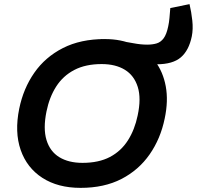

<svg xmlns="http://www.w3.org/2000/svg" viewBox="-20 -899 952 929"><path d="M738 -588Q717 -588 696.5 -591.5Q676 -595 658 -601L468 -710Q508 -710 548 -703.5Q588 -697 624.5 -690Q661 -683 692 -683Q718 -683 738 -689Q758 -695 772 -714Q786 -733 794 -772Q798 -790 800 -812.5Q802 -835 804 -860L897 -879Q906 -841 910.5 -799.5Q915 -758 908 -723Q894 -655 855 -621.5Q816 -588 738 -588ZM370 10Q260 10 185 -38.5Q110 -87 80 -173.5Q50 -260 73 -373Q93 -471 146 -547Q199 -623 284.5 -666.5Q370 -710 487 -710Q567 -710 629 -682Q691 -654 730 -603Q769 -552 782 -481.5Q795 -411 777 -326Q757 -228 704 -152Q651 -76 567.5 -33Q484 10 370 10ZM379 -111Q458 -111 512 -139.5Q566 -168 599 -220Q632 -272 646 -340Q664 -423 646.5 -478.5Q629 -534 584 -561.5Q539 -589 472 -589Q394 -589 339.5 -560.5Q285 -532 252 -480.5Q219 -429 205 -360Q188 -277 205 -221.5Q222 -166 267 -138.5Q312 -111 379 -111Z"/></svg>

Font: REM Medium
Style: Italic
Weight: 500
Italic angle: -11°
Designer: Octavio Pardo
Foundry: Ashler Design
Version: Version 1.005;gftools[0.9.28]